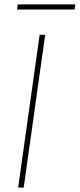

<svg xmlns="http://www.w3.org/2000/svg" viewBox="-20 -847 360 867"><path d="M317 -804H57L60 -827H320ZM87 0H62L159 -690H184Z"/></svg>

Font: Exo 2.0 Thin
Style: Italic
Weight: 250
Italic angle: -8°
Designer: Natanael Gama
Version: Version 1.001;PS 001.001;hotconv 1.0.70;makeotf.lib2.5.58329